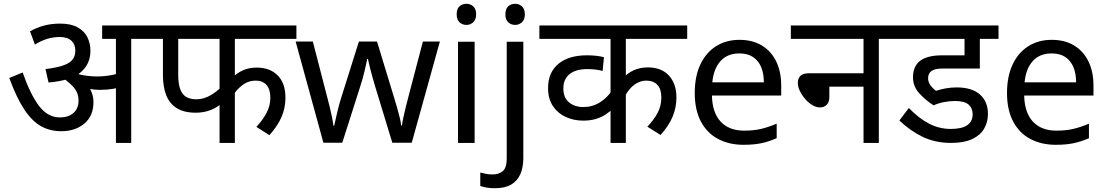

<svg xmlns="http://www.w3.org/2000/svg" viewBox="-20 -757 5863 1017"><path d="M675 -551V0H594V-551H521V-622H779V-551ZM299 -632Q356 -632 391.5 -612Q427 -592 443 -559.5Q459 -527 459 -488Q459 -418 407.5 -374Q356 -330 237 -320L221 -391Q284 -399 318 -411.5Q352 -424 365.5 -443Q379 -462 379 -489Q379 -522 358 -541.5Q337 -561 296 -561Q262 -561 229.5 -551Q197 -541 165 -521L139 -591Q174 -611 213.5 -621.5Q253 -632 299 -632ZM475 -216Q475 -143 427 -102.5Q379 -62 305 -62Q245 -62 197.5 -88.5Q150 -115 109 -176.5Q68 -238 29 -344L100 -373Q141 -256 187 -195.5Q233 -135 298 -135Q342 -135 369 -158.5Q396 -182 396 -225Q396 -269 364 -301.5Q332 -334 293 -356L337 -369L380 -378Q394 -367 411 -351Q428 -335 438 -320L448 -301Q461 -282 468 -260.5Q475 -239 475 -216ZM495 -352Q530 -352 569.5 -359Q609 -366 651 -384V-309Q617 -293 582 -287Q547 -281 511 -281Q486 -281 456.5 -285.5Q427 -290 399 -298L379 -352L385 -367Q411 -359 440 -355.5Q469 -352 495 -352Z M1224 -551V-313L1206 -341Q1234 -370 1266.5 -384.5Q1299 -399 1339 -399Q1410 -399 1451 -357.5Q1492 -316 1492 -239Q1492 -186 1471.5 -138Q1451 -90 1407 -41L1338 -85Q1371 -120 1391.5 -158.5Q1412 -197 1412 -239Q1412 -284 1391.5 -307Q1371 -330 1335 -330Q1298 -330 1269 -310Q1240 -290 1218 -257L1224 -293V0H1143V-238L1159 -215Q1135 -190 1098 -175Q1061 -160 1017 -160Q955 -160 916.5 -184Q878 -208 860.5 -252.5Q843 -297 843 -360V-551H764V-622H1550V-551ZM924 -551V-362Q924 -312 935 -283.5Q946 -255 967.5 -243Q989 -231 1020 -231Q1059 -231 1096.5 -253Q1134 -275 1161 -306L1143 -252V-551Z M1966 -303Q1960 -324 1954 -344.5Q1948 -365 1943.5 -383.5Q1939 -402 1935 -418Q1931 -434 1929 -445H1925Q1923 -434 1919.5 -418Q1916 -402 1911.5 -383Q1907 -364 1901.5 -343.5Q1896 -323 1889 -302L1793 -1H1693L1546 -537H1637L1711 -251Q1719 -222 1726 -192.5Q1733 -163 1738.5 -136.5Q1744 -110 1746 -91H1750Q1753 -103 1757 -121Q1761 -139 1765.5 -159Q1770 -179 1775.5 -199Q1781 -219 1786 -235L1881 -537H1977L2069 -235Q2076 -212 2083.5 -186Q2091 -160 2097 -135.5Q2103 -111 2105 -92H2109Q2111 -109 2116.5 -134.5Q2122 -160 2129.5 -190.5Q2137 -221 2145 -251L2220 -537H2310L2161 -1H2058Z M2494 -536V0H2406V-536ZM2451 -737Q2471 -737 2486.5 -723.5Q2502 -710 2502 -681Q2502 -653 2486.5 -639Q2471 -625 2451 -625Q2429 -625 2414 -639Q2399 -653 2399 -681Q2399 -710 2414 -723.5Q2429 -737 2451 -737Z M2601 240Q2576 240 2557 236.5Q2538 233 2524 228V157Q2539 161 2555 164Q2571 167 2590 167Q2622 167 2643 149.5Q2664 132 2664 83V-536H2752V80Q2752 130 2736 166Q2720 202 2687 221Q2654 240 2601 240ZM2657 -681Q2657 -710 2672 -723.5Q2687 -737 2709 -737Q2729 -737 2744.5 -723.5Q2760 -710 2760 -681Q2760 -653 2744.5 -639Q2729 -625 2709 -625Q2687 -625 2672 -639Q2657 -653 2657 -681Z M3620 -551H3295V-333L3281 -343Q3301 -368 3335 -384Q3369 -400 3412 -400Q3483 -400 3523 -357Q3563 -314 3563 -240Q3563 -188 3543 -139.5Q3523 -91 3479 -42L3409 -86Q3442 -120 3462.5 -157.5Q3483 -195 3483 -241Q3483 -285 3462 -307.5Q3441 -330 3403 -330Q3370 -330 3340.5 -308.5Q3311 -287 3292 -250L3295 -287V0H3214V-210L3228 -183Q3209 -164 3185.5 -149Q3162 -134 3133 -126Q3104 -118 3070 -118Q3019 -118 2976.5 -137.5Q2934 -157 2908.5 -195.5Q2883 -234 2883 -291Q2883 -373 2937.5 -418.5Q2992 -464 3089 -464Q3115 -464 3137.5 -461.5Q3160 -459 3179 -454L3172 -381Q3155 -386 3134.5 -388.5Q3114 -391 3091 -391Q3030 -391 2997 -364.5Q2964 -338 2964 -288Q2964 -239 2994.5 -214.5Q3025 -190 3070 -190Q3118 -190 3157 -214.5Q3196 -239 3218 -273L3214 -224V-551H2837V-622H3620Z M3897 -546Q3966 -546 4015.5 -516Q4065 -486 4091.5 -431.5Q4118 -377 4118 -304V-251H3751Q3753 -160 3797.5 -112.5Q3842 -65 3922 -65Q3973 -65 4012.5 -74.5Q4052 -84 4094 -102V-25Q4053 -7 4013 1.5Q3973 10 3918 10Q3842 10 3783.5 -21Q3725 -52 3692.5 -113.5Q3660 -175 3660 -264Q3660 -352 3689.5 -415Q3719 -478 3772.5 -512Q3826 -546 3897 -546ZM3896 -474Q3833 -474 3796.5 -433.5Q3760 -393 3753 -321H4026Q4026 -367 4012 -401Q3998 -435 3969.5 -454.5Q3941 -474 3896 -474Z M4169 -622H4738V-551H4635V0H4554V-298H4373V-244Q4373 -216 4359 -202Q4345 -188 4322 -188Q4304 -188 4283.5 -200Q4263 -212 4245.5 -232Q4228 -252 4217 -274.5Q4206 -297 4206 -318Q4206 -341 4219.5 -355Q4233 -369 4267 -369H4554V-551H4169Z M5039 -222Q5009 -222 4979 -216Q4949 -210 4925 -199Q4883 -226 4849.5 -262.5Q4816 -299 4816 -348Q4816 -406 4854 -435Q4892 -464 4971 -464H5089V-551H4714V-622H5269V-551H5170V-394H4972Q4932 -394 4914 -381Q4896 -368 4896 -342Q4896 -323 4908.5 -305.5Q4921 -288 4938 -276Q4962 -284 4990 -289Q5018 -294 5047 -294Q5128 -294 5170.5 -256.5Q5213 -219 5213 -154Q5213 -110 5192.5 -75Q5172 -40 5129 -20Q5086 0 5018 0Q4932 0 4864.5 -33.5Q4797 -67 4744 -119L4794 -185Q4847 -130 4901 -102Q4955 -74 5016 -74Q5075 -74 5103.5 -94Q5132 -114 5132 -151Q5132 -184 5110.5 -203Q5089 -222 5039 -222Z M5551 -546Q5620 -546 5669.5 -516Q5719 -486 5745.5 -431.5Q5772 -377 5772 -304V-251H5405Q5407 -160 5451.5 -112.5Q5496 -65 5576 -65Q5627 -65 5666.5 -74.5Q5706 -84 5748 -102V-25Q5707 -7 5667 1.5Q5627 10 5572 10Q5496 10 5437.5 -21Q5379 -52 5346.5 -113.5Q5314 -175 5314 -264Q5314 -352 5343.5 -415Q5373 -478 5426.5 -512Q5480 -546 5551 -546ZM5550 -474Q5487 -474 5450.5 -433.5Q5414 -393 5407 -321H5680Q5680 -367 5666 -401Q5652 -435 5623.5 -454.5Q5595 -474 5550 -474Z"/></svg>

Font: hindi25
Style: Book
Weight: 400
Designer: Jelle Bosma - Monotype Design Team
Foundry: Monotype Imaging Inc.
Version: Version 2.003